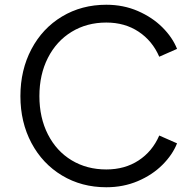

<svg xmlns="http://www.w3.org/2000/svg" viewBox="-20 -777 821 809"><path d="M66 -372Q66 -482 112.5 -570Q159 -658 241.5 -707.5Q324 -757 428 -757Q500 -757 561 -730.5Q622 -704 664.5 -661.5Q707 -619 726 -571L651 -538Q622 -605 564 -643.5Q506 -682 428 -682Q346 -682 282 -643Q218 -604 182 -533.5Q146 -463 146 -372Q146 -281 182 -210.5Q218 -140 282 -101.5Q346 -63 428 -63Q506 -63 564 -101Q622 -139 651 -206L726 -173Q707 -125 664.5 -82.5Q622 -40 561 -14Q500 12 428 12Q324 12 241.5 -37.5Q159 -87 112.5 -174.5Q66 -262 66 -372Z"/></svg>

Font: Eudoxus Sans
Style: Regular
Weight: 400
Designer: Stijn de Vries
Foundry: tokotype
Version: Version 2.005